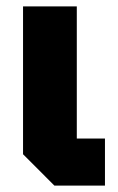

<svg xmlns="http://www.w3.org/2000/svg" viewBox="-20 -580 368 600"><path d="M52 -560H220V-147H308V0H150L52 -98Z"/></svg>

Font: Tektur
Style: Bold
Weight: 700
Designer: Adam Jagosz
Foundry: Adam Jagosz
Version: Version 1.005;gftools[0.9.30]